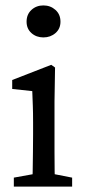

<svg xmlns="http://www.w3.org/2000/svg" viewBox="-20 -688 315 708"><path d="M31 0V-33L131 -51H154L246 -33V0ZM99 0Q100 -21 100.5 -55.5Q101 -90 101.5 -127.5Q102 -165 102 -193V-236Q102 -274 101 -299Q100 -324 99 -352L25 -360V-393L169 -449L183 -439L181 -314V-193Q181 -165 181 -127.5Q181 -90 181.5 -55.5Q182 -21 183 0ZM140 -550Q114 -550 96 -566Q78 -582 78 -608Q78 -635 96 -651.5Q114 -668 140 -668Q166 -668 184.5 -651.5Q203 -635 203 -608Q203 -582 184.5 -566Q166 -550 140 -550Z"/></svg>

Font: Lisu Bosa Light
Style: Regular
Weight: 300
Designer: David Morse, Annie Olsen, Victor Gaultney, Frank Grießhammer (Latin)
Foundry: SIL International
Version: Version 2.000